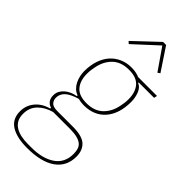

<svg xmlns="http://www.w3.org/2000/svg" viewBox="-310 -801 1071 1071"><g transform="rotate(45 226.0 -265.5)"><path d="M388 51Q388 128 329 170Q270 212 158 212Q77 212 31.5 183.5Q-14 155 -14 95Q-14 49 14.5 14Q43 -21 94 -35L95 -41Q54 -54 54 -100Q54 -118 62 -133Q70 -148 83.5 -159.5Q97 -171 114 -178.5Q131 -186 150 -189L151 -195Q133 -201 120 -213.5Q107 -226 98.5 -242.5Q90 -259 85.5 -278.5Q81 -298 81 -317Q81 -363 93.5 -400.5Q106 -438 129 -464Q152 -490 184 -504Q216 -518 254 -518Q274 -518 290 -514.5Q306 -511 317 -506H466L462 -487H341L340 -483Q365 -473 376.5 -443Q388 -413 388 -381Q388 -287 341.5 -233.5Q295 -180 214 -180Q191 -180 169 -186Q116 -170 95 -149Q74 -128 74 -100Q74 -82 86 -67.5Q98 -53 134 -53H255Q329 -53 358.5 -25.5Q388 2 388 51ZM216 -199Q279 -199 315 -234.5Q351 -270 361 -327Q366 -353 366.5 -364Q367 -375 367 -381Q367 -435 340 -467Q313 -499 253 -499Q190 -499 154 -463.5Q118 -428 108 -371Q103 -345 102.5 -334Q102 -323 102 -317Q102 -263 129 -231Q156 -199 216 -199ZM366 52Q366 31 361 15Q356 -1 343 -11.5Q330 -22 307.5 -27.5Q285 -33 251 -33H120Q70 -19 39 12.5Q8 44 8 93Q8 122 19 141Q30 160 49 171.5Q68 183 93 188Q118 193 146 193H176Q261 193 313.5 157.5Q366 122 366 52ZM301 -743 390 -609 376 -599 288 -726 150 -599 137 -611 277 -743Z"/></g></svg>

Font: IBM Plex Sans Cond Thin
Style: Italic
Weight: 100
Width: 3
Italic angle: -11°
Designer: Mike Abbink, Paul van der Laan, Pieter van Rosmalen
Foundry: Bold Monday
Version: Version 1.3